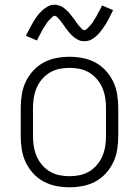

<svg xmlns="http://www.w3.org/2000/svg" viewBox="-20 -783 590 815"><path d="M275 12Q247 12 218.5 6.5Q190 1 165 -12.5Q140 -26 120.5 -47.5Q101 -69 89 -94.5Q77 -120 72.5 -148.5Q68 -177 68 -205V-325Q68 -353 72.5 -381.5Q77 -410 89 -435.5Q101 -461 120.5 -482.5Q140 -504 165 -517.5Q190 -531 218.5 -536.5Q247 -542 275 -542Q303 -542 331.5 -536.5Q360 -531 385 -517.5Q410 -504 429.5 -482.5Q449 -461 461 -435.5Q473 -410 477.5 -381.5Q482 -353 482 -325V-205Q482 -177 477.5 -148.5Q473 -120 461 -94.5Q449 -69 429.5 -47.5Q410 -26 385 -12.5Q360 1 331.5 6.5Q303 12 275 12ZM275 -35Q297 -35 318.5 -39.5Q340 -44 358.5 -55Q377 -66 391.5 -83Q406 -100 414.5 -120Q423 -140 426.5 -161.5Q430 -183 430 -205V-325Q430 -347 426.5 -368.5Q423 -390 414.5 -410Q406 -430 391.5 -447Q377 -464 358.5 -475Q340 -486 318.5 -490.5Q297 -495 275 -495Q253 -495 231.5 -490.5Q210 -486 191.5 -475Q173 -464 158.5 -447Q144 -430 135.5 -410Q127 -390 123.5 -368.5Q120 -347 120 -325V-205Q120 -183 123.5 -161.5Q127 -140 135.5 -120Q144 -100 158.5 -83Q173 -66 191.5 -55Q210 -44 231.5 -39.5Q253 -35 275 -35ZM338 -608Q332 -608 326 -609Q320 -610 314.5 -612.5Q309 -615 303.5 -618.5Q298 -622 293.5 -625.5Q289 -629 284.5 -633.5Q280 -638 276 -642.5Q272 -647 268 -652Q264 -657 260.5 -662Q257 -667 253 -672.5Q249 -678 245.5 -683Q242 -688 238 -693Q234 -698 230.5 -702Q227 -706 222 -711Q217 -716 212 -716Q208 -716 205 -713.5Q202 -711 199.5 -708.5Q197 -706 193 -702Q189 -698 187 -696Q185 -694 183.5 -692Q182 -690 180 -687.5Q178 -685 176 -682Q174 -679 172.5 -676Q171 -673 169 -670Q167 -667 164.5 -663.5Q162 -660 160 -656Q158 -652 156 -648Q154 -644 151.5 -639.5Q149 -635 146.5 -630.5Q144 -626 141.5 -621Q139 -616 137 -611L90 -631Q99 -649 107 -664.5Q115 -680 123 -693Q131 -706 138.5 -716Q146 -726 157.5 -737Q169 -748 182.5 -755.5Q196 -763 212 -763Q218 -763 224 -761.5Q230 -760 235.5 -758Q241 -756 246.5 -752.5Q252 -749 256.5 -745Q261 -741 265.5 -737Q270 -733 274 -728Q278 -723 282 -718Q286 -713 289.5 -708.5Q293 -704 297 -698.5Q301 -693 304.5 -687.5Q308 -682 312 -677.5Q316 -673 319.5 -669Q323 -665 328 -660Q333 -655 338 -655Q342 -655 345 -657.5Q348 -660 350.5 -662Q353 -664 357 -668.5Q361 -673 363 -675Q365 -677 366.5 -679Q368 -681 370 -683.5Q372 -686 374 -689Q376 -692 377.5 -695Q379 -698 381 -701Q383 -704 385.5 -707.5Q388 -711 390 -715Q392 -719 394 -723Q396 -727 398.5 -731.5Q401 -736 403.5 -740.5Q406 -745 408.5 -750Q411 -755 413 -760L460 -740Q451 -721 443 -705.5Q435 -690 427 -677.5Q419 -665 411.5 -655Q404 -645 392.5 -633.5Q381 -622 367.5 -615Q354 -608 338 -608Z"/></svg>

Font: Lode Dark
Style: Regular
Weight: 400
Monospace: yes
Designer: Belleve Invis
Foundry: Belleve Invis
Version: Version 29.2.0; ttfautohint (v1.8.3)